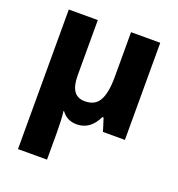

<svg xmlns="http://www.w3.org/2000/svg" viewBox="-141 -664 945 1020"><g transform="rotate(20 332.0 -154.5)"><path d="M591 0H467L444 -73H437Q398 10 321 10Q266 10 235 -33H232Q235 -10 236.5 22Q238 54 238 84V240H74V-549H238V-236Q238 -178 258 -149Q278 -120 320 -120Q378 -120 402 -163.5Q426 -207 426 -297V-549H591Z"/></g></svg>

Font: Noto Sans UI ExtraBold
Style: Regular
Weight: 800
Designer: Monotype Design Team
Foundry: Monotype Imaging Inc.
Version: Version 1.001